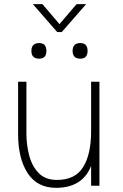

<svg xmlns="http://www.w3.org/2000/svg" viewBox="-20 -893 591 923"><path d="M255 -739 138 -873H184L266 -777L348 -873H394L277 -739ZM131 -648Q131 -686 168 -686Q203 -686 203 -648Q203 -611 168 -611Q131 -611 131 -648ZM329 -648Q329 -686 366 -686Q401 -686 401 -648Q401 -611 366 -611Q329 -611 329 -648ZM107 -251Q107 -196 120.5 -145Q134 -94 166 -61Q198 -28 254 -28Q341 -28 379.5 -89.5Q418 -151 418 -262V-500H458V0H418V-95Q396 -41 353.5 -15.5Q311 10 250 10Q159 10 113 -60.5Q67 -131 67 -249V-500H107Z"/></svg>

Font: Haskoy ExtraLight
Style: Regular
Weight: 200
Designer: Ertekin Erdin
Foundry: Ertekin Erdin
Version: Version 2.000; ttfautohint (v1.8.4.7-5d5b)